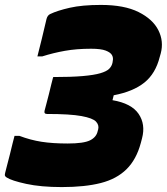

<svg xmlns="http://www.w3.org/2000/svg" viewBox="-40 -740 678 780"><path d="M370 -720Q465 -720 523 -691Q581 -662 603.5 -617Q626 -572 613 -523L609 -509Q592 -441 546.5 -404.5Q501 -368 422 -353L417 -333Q494 -320 523 -277.5Q552 -235 537 -178L532 -159Q514 -92 474 -52.5Q434 -13 369.5 3.5Q305 20 211 20Q126 20 66.5 7Q7 -6 -13 -19Q-19 -23 -20 -26.5Q-21 -30 -19 -38Q-17 -47 -11.5 -67.5Q-6 -88 0 -112Q6 -136 11 -157Q16 -178 19 -188H39Q84 -171 129 -164Q174 -157 235 -157Q300 -157 326 -170Q352 -183 357 -208L359 -215Q363 -232 350 -246Q337 -260 291 -268.5Q245 -277 151 -277Q138 -277 141 -290Q143 -298 148 -316.5Q153 -335 158.5 -357Q164 -379 168.5 -398Q173 -417 176 -427Q250 -427 296 -431Q342 -435 367.5 -442.5Q393 -450 403.5 -460.5Q414 -471 417 -485L418 -492Q421 -505 415 -516Q409 -527 389.5 -534.5Q370 -542 330 -542Q271 -542 223.5 -533.5Q176 -525 132 -511H112Q120 -541 130 -583Q140 -625 149 -663Q153 -678 164 -683Q193 -697 243.5 -708.5Q294 -720 370 -720Z"/></svg>

Font: Recursive Mn Lnr St Blk
Style: Italic
Weight: 900
Italic angle: -15°
Monospace: yes
Version: Version 1.079;hotconv 1.0.112;makeotfexe 2.5.65598; ttfautoh